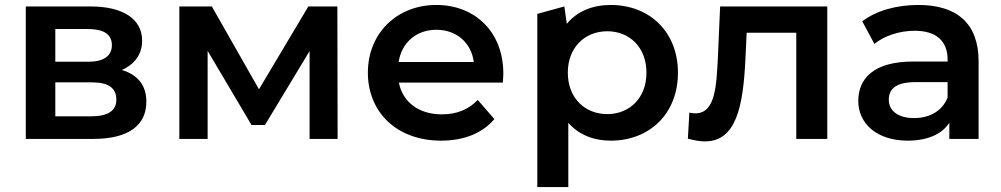

<svg xmlns="http://www.w3.org/2000/svg" viewBox="-20 -560 4036 774"><path d="M471 -278C522 -300 553 -341 553 -396C553 -484 475 -534 345 -534H84V0H356C500 0 570 -56 570 -150C570 -215 537 -258 471 -278ZM203 -311V-443H334C398 -443 431 -422 431 -378C431 -334 398 -311 334 -311ZM203 -91V-228H350C418 -228 449 -205 449 -158C449 -112 413 -91 346 -91Z M1228 0H1341L1340 -534H1223L1024 -200L834 -534H703V0H817V-355L994 -56H1048L1228 -354Z M2009 -264C2009 -431 1895 -540 1739 -540C1580 -540 1463 -426 1463 -267C1463 -108 1579 7 1758 7C1850 7 1925 -23 1973 -80L1906 -157C1868 -118 1821 -99 1761 -99C1668 -99 1603 -149 1588 -227H2007C2008 -239 2009 -254 2009 -264ZM1739 -440C1821 -440 1880 -387 1890 -310H1587C1599 -388 1658 -440 1739 -440Z M2442 -540C2369 -540 2307 -515 2265 -464L2255 -534L2146 -504V194H2271V-65C2314 -16 2374 7 2442 7C2598 7 2713 -101 2713 -267C2713 -432 2598 -540 2442 -540ZM2428 -100C2338 -100 2269 -165 2269 -267C2269 -369 2338 -434 2428 -434C2518 -434 2586 -369 2586 -267C2586 -165 2518 -100 2428 -100Z M3315 -534H2883L2874 -328C2868 -217 2865 -103 2783 -103C2776 -103 2768 -104 2759 -106L2753 -1C2779 6 2802 10 2822 10C2948 10 2976 -132 2985 -322L2990 -428H3190V0H3315Z M3682 -540C3596 -540 3513 -518 3456 -474L3505 -383C3545 -416 3607 -436 3667 -436C3756 -436 3800 -393 3800 -320V-312H3662C3500 -312 3440 -242 3440 -153C3440 -60 3517 7 3639 7C3719 7 3777 -19 3807 -65V0H3925V-313C3925 -467 3836 -540 3682 -540ZM3665 -84C3601 -84 3563 -113 3563 -158C3563 -197 3586 -229 3671 -229H3800V-167C3779 -112 3726 -84 3665 -84Z"/></svg>

Font: Talent
Style: Bold
Weight: 600
Designer: Mike Powis
Version: Version 1.001;hotconv 1.0.109;makeotfexe 2.5.65596